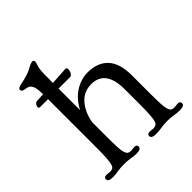

<svg xmlns="http://www.w3.org/2000/svg" viewBox="-191 -833 975 975"><g transform="rotate(-45 296.5 -345.0)"><path d="M65.4 7.3Q33.2 7.3 33.2 -10.7Q33.2 -24.9 51.3 -24.9L75.7 -22.5Q86.9 -22.5 94.2 -26.6Q101.6 -30.8 105.5 -44.4Q113.3 -69.3 113.3 -154.8V-506.3H57.6Q47.4 -506.3 47.4 -513.7Q47.4 -525.4 54.2 -532.2Q61 -539.1 64 -539.1L113.3 -542Q112.3 -586.9 105.2 -600.3Q98.1 -613.8 90.1 -618.4Q82 -623 63.7 -625.2Q45.4 -627.4 45.4 -640.6Q45.4 -651.9 70.3 -656.7Q128.4 -668.9 150.4 -681.2Q180.2 -698.2 191.2 -698.2Q202.1 -698.2 202.1 -687Q202.1 -681.6 200.2 -675.8Q189.9 -649.4 189.5 -610.4Q189 -571.3 189 -546.9L282.2 -552.7Q293.5 -552.7 293.5 -543.9Q293.5 -524.4 285.9 -515.4Q278.3 -506.3 273.4 -506.3H189V-352.1Q229.5 -429.7 303.7 -453.1Q327.1 -460.4 350.6 -460.4Q421.9 -460.4 460.9 -418.9Q500 -377.4 500 -289.6V-154.8Q500 -69.3 505.9 -50Q511.7 -30.8 519 -26.6Q526.4 -22.5 537.6 -22.5L562 -24.9Q580.1 -24.9 580.1 -10.7Q580.1 7.3 547.4 7.3Q528.8 7.3 507.8 3.7Q486.8 0 462.6 0Q438.5 0 416.7 3.7Q395 7.3 376.5 7.3Q343.8 7.3 343.8 -10.7Q343.8 -24.9 361.8 -24.9L386.2 -22.5Q397.5 -22.5 404.8 -26.6Q412.1 -30.8 416.5 -44.4Q424.3 -68.8 424.3 -154.8V-266.1Q424.3 -405.3 321.8 -405.3Q247.6 -405.3 209 -328.1Q195.3 -301.3 189 -264.6V-154.8Q189 -69.3 194.8 -50Q200.7 -30.8 208 -26.6Q215.3 -22.5 226.6 -22.5L251 -24.9Q269 -24.9 269 -10.7Q269 7.3 236.8 7.3Q218.3 7.3 198.2 3.7Q178.2 0 152.3 0Q126.5 0 105.2 3.7Q84 7.3 65.4 7.3Z"/></g></svg>

Font: Ovo
Style: Regular
Weight: 400
Designer: Nicole Fally
Foundry: Sorkin Type Co.
Version: Version 1.001